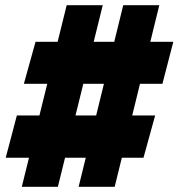

<svg xmlns="http://www.w3.org/2000/svg" viewBox="-20 -720 690 740"><path d="M283 0 455 -700H594L422 0ZM2 -112 45 -275H578L533 -112ZM64 0 237 -700H376L203 0ZM72 -397 117 -559H648L606 -397Z"/></svg>

Font: Azeret Mono Thin Black
Style: Regular
Weight: 900
Version: Version 1.002